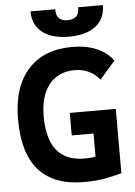

<svg xmlns="http://www.w3.org/2000/svg" viewBox="-61 -953 707 1009"><g transform="rotate(-5 293.0 -449.0)"><path d="M342.8 9.8Q23.9 9.8 23.9 -347.7Q23.9 -517.1 106.4 -610.1Q189 -703.1 338.9 -703.1Q414.6 -703.1 469.5 -679.4Q524.4 -655.8 555.2 -612.3L474.1 -519Q451.7 -547.9 417.7 -564.2Q383.8 -580.6 344.7 -580.6Q256.8 -580.6 208.3 -521Q159.7 -461.4 159.7 -352.5Q159.7 -113.3 354.5 -113.3Q370.1 -113.3 384.8 -114.5Q399.4 -115.7 412.6 -117.7V-240.2H297.9V-358.9H540.5V-19.5Q519 -13.2 465.3 -1.7Q411.6 9.8 342.8 9.8ZM329.6 -758.3Q238.8 -758.3 188.7 -797.6Q138.7 -836.9 138.7 -908.2H269Q269 -873.5 285.2 -859.4Q301.3 -845.2 329.6 -845.2Q358.4 -845.2 374.3 -859.4Q390.1 -873.5 390.1 -908.2H520.5Q520.5 -836.9 470.5 -797.6Q420.4 -758.3 329.6 -758.3Z"/></g></svg>

Font: CaskaydiaMono NF
Style: Bold
Weight: 700
Designer: Aaron Bell
Foundry: Saja Typeworks
Version: Version 2111.001; ttfautohint (v1.8.4);Nerd Fonts 3.1.1